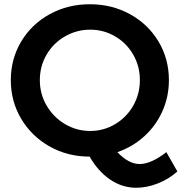

<svg xmlns="http://www.w3.org/2000/svg" viewBox="-20 -729 857 906"><path d="M817 80Q777 116 725 136.5Q673 157 623 157Q557 157 500 118.5Q443 80 403 10Q299 10 214 -38Q129 -86 80 -168.5Q31 -251 31 -351Q31 -451 80 -533Q129 -615 214.5 -662Q300 -709 404 -709Q508 -709 593.5 -662Q679 -615 728 -533Q777 -451 777 -351Q777 -273 746.5 -204.5Q716 -136 661 -86Q606 -36 534 -11Q587 45 639 45Q693 45 765 -11ZM406 -111Q469 -111 523 -143Q577 -175 608.5 -230Q640 -285 640 -351Q640 -417 608.5 -471.5Q577 -526 523 -557.5Q469 -589 406 -589Q342 -589 287 -557.5Q232 -526 200 -471.5Q168 -417 168 -351Q168 -285 200.5 -230Q233 -175 287.5 -143Q342 -111 406 -111Z"/></svg>

Font: Gontserrat Medium
Style: Regular
Weight: 500
Designer: Julieta Ulanovsky
Foundry: Julieta Ulanovsky
Version: Version 6.001